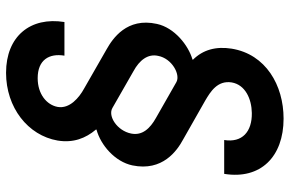

<svg xmlns="http://www.w3.org/2000/svg" viewBox="-176 -600 925 612"><g transform="rotate(-90 286.0 -294.5)"><path d="M414.1 -551.1H521.3C538.7 -659.4 476.2 -737.2 359.4 -737.2C248.9 -737.2 159.8 -667.6 143.5 -572.8C135.3 -522.7 150.9 -483.3 178.3 -451V-448.9C128.6 -435.4 76 -389.9 64.3 -334.5C44.4 -238.3 111.2 -192.1 146.7 -172.9L271 -102.3C298.7 -85.9 335.9 -63.6 328.8 -18.1C321.4 25.6 275.9 45.5 231.5 46.2C171.5 47.2 136 15.3 145.2 -41.9H37.3C18.5 74.2 92 147.4 213.4 147.4C320 147.4 418.7 90.6 436.4 -18.1C444.2 -67.8 433.2 -109.4 400.9 -141.7L402.3 -143.1C447.1 -156.2 503.2 -200.3 515.3 -256.4C536.6 -352.3 468.4 -397.4 434.7 -416.5L308.9 -488.6C280.2 -504.3 244 -534.4 250.7 -572.8C257.1 -607.6 291.5 -636.4 342.3 -636.4C400.6 -636.4 422.2 -599.8 414.1 -551.1ZM165.8 -338.4C174.7 -383.2 221.6 -413.4 247.5 -398.1L364.7 -331C399.5 -312.1 420.8 -285.2 413.4 -252.5C405.2 -208.5 354 -180.8 329.9 -194.2L215.9 -259.2C181.5 -278.4 158.7 -303.3 165.8 -338.4Z"/></g></svg>

Font: Magic Ui Pro Semi Bold
Style: Italic
Weight: 600
Italic angle: -9.39999°
Designer: Stefan Endress, Andreas Faust
Version: Version 1.000;FEAKit 1.0